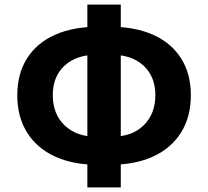

<svg xmlns="http://www.w3.org/2000/svg" viewBox="-20 -788 903 833"><path d="M55 -375Q55 -468 97.5 -535Q140 -602 218.5 -637Q297 -672 405 -672H458Q566 -672 644.5 -637Q723 -602 765.5 -535Q808 -468 808 -375Q808 -281 765.5 -213Q723 -145 644.5 -109Q566 -73 458 -73H405Q297 -73 218.5 -109Q140 -145 97.5 -213Q55 -281 55 -375ZM654 -375Q654 -455 603.5 -502.5Q553 -550 467 -550H396Q311 -550 260 -503Q209 -456 209 -375Q209 -293 260.5 -244Q312 -195 396 -195H467Q553 -195 603.5 -244.5Q654 -294 654 -375ZM359 -768H504V25H359Z"/></svg>

Font: Merged Yaku Han JP ExtraBold
Style: Regular
Weight: 800
Designer: Ryoko NISHIZUKA 西塚涼子 (kana, bopomofo & ideographs); Paul D. Hunt (Latin, Greek & Cyrillic); Sandoll Communications 산돌커뮤니
Foundry: Adobe
Version: Version 2.004